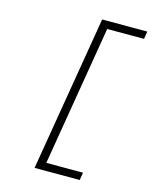

<svg xmlns="http://www.w3.org/2000/svg" viewBox="-130 -847 861 1072"><g transform="rotate(15 300.0 -311.0)"><path d="M175 138 325 -760H586L579 -716H366L231 94H443L436 138Z"/></g></svg>

Font: IBM Plex Mono Light
Style: Italic
Weight: 300
Italic angle: -9°
Monospace: yes
Designer: Mike Abbink, Paul van der Laan, Pieter van Rosmalen
Foundry: Bold Monday
Version: Version 2.3